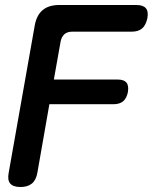

<svg xmlns="http://www.w3.org/2000/svg" viewBox="-20 -750 640 770"><path d="M196 -431H452Q477 -431 487 -419Q497 -407 493 -381Q488 -356 474 -344Q460 -332 434 -332H178L130 -58Q125 -28 108 -14Q91 0 62 0Q33 0 21 -14Q9 -28 15 -58L119 -646Q126 -688 150.5 -709Q175 -730 218 -730H527Q554 -730 565 -717Q576 -704 571 -677Q565 -649 550 -636Q535 -623 508 -623H270Q250 -623 238.5 -613Q227 -603 223 -583Z"/></svg>

Font: Maple Mono NL SemiBold
Style: Italic
Weight: 600
Italic angle: -10°
Monospace: yes
Designer: subframe7536
Version: Version 7.000